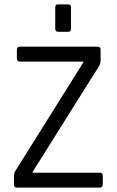

<svg xmlns="http://www.w3.org/2000/svg" viewBox="-20 -856 533 876"><path d="M232 -725V-822Q232 -836 245 -836H291Q304 -836 304 -822V-725Q304 -711 291 -711H245Q232 -711 232 -725ZM44 -14V-50Q44 -68 50 -76L360 -571V-575H71Q57 -575 57 -589V-629Q57 -643 71 -643H425Q439 -643 439 -629V-581Q439 -565 431 -553L129 -72V-68H435Q449 -68 449 -55V-15Q449 0 435 0H58Q44 0 44 -14Z"/></svg>

Font: Rajdhani Medium
Style: Regular
Weight: 500
Designer: Satya Rajpurohit, Jyotish Sonowal
Foundry: Indian Type Foundry
Version: Version 1.201 February 1, 2022